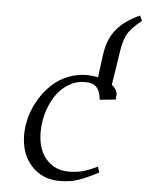

<svg xmlns="http://www.w3.org/2000/svg" viewBox="-53 -767 627 817"><g transform="rotate(5 261.0 -358.5)"><path d="M64.9 -176.8Q64.9 -214.8 75.9 -253.9Q86.9 -293 108.2 -328.4Q129.4 -363.8 158.2 -391.6Q187 -419.4 226.1 -435.8Q265.1 -452.1 308.1 -452.1Q333.5 -452.1 356.9 -446.8L369.1 -541Q377.9 -609.9 412.6 -652.6Q447.3 -695.3 512.2 -724.1L522 -702.1Q474.6 -664.1 459.7 -634Q444.8 -604 437 -542L418 -419.9Q433.6 -409.7 441.9 -386.2L439.9 -358.9L372.1 -352.1Q369.6 -386.2 354.2 -404.1Q338.9 -421.9 303.2 -421.9Q266.1 -421.9 233.9 -402.3Q201.7 -382.8 179.9 -350.6Q158.2 -318.4 146 -277.3Q133.8 -236.3 133.8 -193.8Q133.8 -120.6 170.7 -78.4Q207.5 -36.1 267.1 -36.1Q301.3 -36.1 328.1 -43.7Q355 -51.3 389.2 -67.9L397.9 -43.9Q343.8 -15.6 310.1 -4.4Q276.4 6.8 231 6.8Q157.7 6.8 111.3 -43.9Q64.9 -94.7 64.9 -176.8Z"/></g></svg>

Font: Dehuti Alt
Style: Italic
Weight: 400
Version: Version 1.2